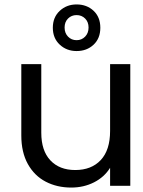

<svg xmlns="http://www.w3.org/2000/svg" viewBox="-20 -837 642 865"><path d="M567 -548V0H476V-81Q450 -39 403.5 -15.5Q357 8 301 8Q237 8 186 -18.5Q135 -45 105.5 -98Q76 -151 76 -227V-548H166V-239Q166 -158 207 -114.5Q248 -71 319 -71Q392 -71 434 -116Q476 -161 476 -247V-548ZM325 -607Q280 -607 249 -636Q218 -665 218 -712Q218 -759 249 -788Q280 -817 325 -817Q371 -817 401.5 -788.5Q432 -760 432 -712Q432 -664 401.5 -635.5Q371 -607 325 -607ZM325 -769Q302 -769 286.5 -753.5Q271 -738 271 -713Q271 -688 286.5 -672Q302 -656 325 -656Q348 -656 363.5 -672Q379 -688 379 -713Q379 -738 363.5 -753.5Q348 -769 325 -769Z"/></svg>

Font: Poppins A&M
Style: Regular-A&M
Weight: 400
Designer: Ninad Kale (Devanagari), Jonny Pinhorn (Latin)
Foundry: Indian Type Foundry
Version: 4.004